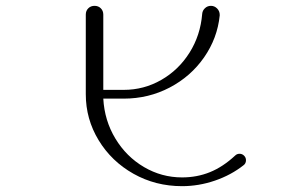

<svg xmlns="http://www.w3.org/2000/svg" viewBox="-20 -683 1040 658"><path d="M274 -360V-633Q274 -646 282.5 -654.5Q291 -663 304 -663Q317 -663 325.5 -654.5Q334 -646 334 -633V-375H404Q473 -375 532.5 -409Q592 -443 629.5 -502.5Q667 -562 673 -636Q674 -647 682.5 -655Q691 -663 703 -663Q715 -663 724 -654Q733 -645 733 -632V-630Q725 -552 679.5 -486.5Q634 -421 561.5 -383Q489 -345 404 -345H334Q338 -270 375.5 -208Q413 -146 473.5 -110.5Q534 -75 604 -75Q655 -75 699.5 -93Q744 -111 786 -150Q792 -156 801 -156Q810 -156 816.5 -149.5Q823 -143 823 -134Q823 -123 815 -117Q772 -83 716.5 -64Q661 -45 604 -45Q513 -45 437.5 -87.5Q362 -130 318 -202.5Q274 -275 274 -360Z"/></svg>

Font: GL-CurulMinamoto Light
Style: Regular
Weight: 300
Designer: Eunice (kana); Ryoko NISHIZUKA 西塚涼子 (ideographs); Frank Grießhammer (Latin, Greek & Cyrillic); Wenlong ZHANG
Foundry: Gutenberg Labo; Adobe
Version: Version 1.002